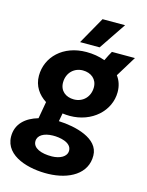

<svg xmlns="http://www.w3.org/2000/svg" viewBox="-160 -824 855 1119"><g transform="rotate(15 267.5 -264.5)"><path d="M277 -147C410 -147 511 -239 511 -353C511 -390 500 -422 481 -447L557 -571H418C410 -557 398 -535 388 -513C353 -526 315 -532 276 -532C135 -532 43 -440 43 -327C43 -265 76 -219 123 -189L105 -87C32 -66 -23 -20 -22 58C-20 178 131 215 243 212C368 209 472 151 470 41C469 -63 325 -97 224 -101L233 -150C248 -148 262 -147 277 -147ZM238 108C173 109 122 89 122 47C122 11 159 -10 212 -11C253 -12 326 0 326 50C326 87 285 107 238 108ZM275 -246C226 -246 189 -275 189 -325C189 -385 232 -423 283 -423C333 -423 370 -393 370 -344C370 -287 330 -246 275 -246ZM342 -578 452 -741H316L224 -578Z"/></g></svg>

Font: Fixel Text 20240404
Style: Bold Italic
Weight: 700
Width: 4
Italic angle: -10°
Designer: AlfaBravo + MacPaw
Foundry: Kyrylo Tkachov, Marchela Mozhyna, Serhii Makarenko, Maria Weinstein, Zakhar Kryvoshyya
Version: Version 1.211;Glyphs 3.2 (3225)